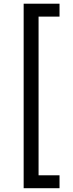

<svg xmlns="http://www.w3.org/2000/svg" viewBox="-20 -852 396 1038"><path d="M301.8 165.5H107.9V-832H301.8V-762.2H188.5V95.7H301.8Z"/></svg>

Font: NotoSans
Style: Regular
Weight: 400
Designer: Monotype Design team
Foundry: Monotype Imaging Inc.
Version: Version 1.04